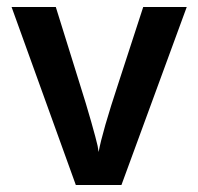

<svg xmlns="http://www.w3.org/2000/svg" viewBox="-20 -527 564 547"><path d="M326 0H196L13 -507H139L206 -292Q226 -229 240 -179.5Q254 -130 258 -112L261 -94Q271 -150 318 -292L388 -507H512Z"/></svg>

Font: Hind Siliguri SemiBold
Style: Regular
Weight: 600
Designer: Jyotish Sonowal
Foundry: Indian Type Foundry
Version: Version 1.001;PS 1.0;hotconv 1.0.86;makeotf.lib2.5.63406; tt